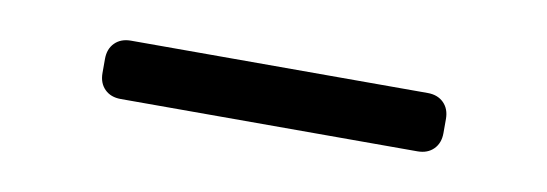

<svg xmlns="http://www.w3.org/2000/svg" viewBox="-25 -394 536 188"><g transform="rotate(10 243.5 -300.0)"><path d="M96 -271Q86 -271 80 -277Q74 -283 74 -293V-307Q74 -317 80 -323Q86 -329 96 -329H391Q401 -329 407 -323Q413 -317 413 -307V-293Q413 -283 407 -277Q401 -271 391 -271Z"/></g></svg>

Font: Rubik Light Light
Style: Regular
Weight: 300
Version: Version 2.101